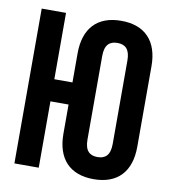

<svg xmlns="http://www.w3.org/2000/svg" viewBox="-81 -778 761 855"><g transform="rotate(10 299.5 -350.0)"><path d="M232 -168C232 -55 291 8 399 8C507 8 566 -55 566 -168V-532C566 -645 507 -708 399 -708C291 -708 232 -645 232 -532V-400H150V-700H40V0H150V-300H232ZM342 -539C342 -590 364 -608 399 -608C434 -608 456 -590 456 -539V-161C456 -110 434 -92 399 -92C364 -92 342 -110 342 -161Z"/></g></svg>

Font: Bebas Neue
Style: Bold
Weight: 700
Designer: Ryoichi Tsunekawa
Foundry: Ryoichi Tsunekawa
Version: Version 1.300